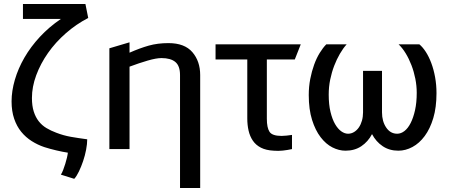

<svg xmlns="http://www.w3.org/2000/svg" viewBox="-20 -747 2250 962"><path d="M95 -727H408L422 -657Q362 -626 310 -580.5Q258 -535 220.5 -481.5Q183 -428 161.5 -370Q140 -312 140 -256Q140 -217 149 -188.5Q158 -160 174 -139.5Q190 -119 212.5 -105.5Q235 -92 262 -82Q298 -68 335 -61.5Q372 -55 417 -49Q417 -26 411.5 3Q406 32 396.5 60Q387 88 375.5 112Q364 136 352 149L285 128Q291 119 296.5 104.5Q302 90 307 74Q312 58 315.5 43Q319 28 320 18Q294 14 262 6.5Q230 -1 202 -10Q169 -21 139 -40Q109 -59 86.5 -86.5Q64 -114 51 -152Q38 -190 38 -239Q38 -291 54.5 -347.5Q71 -404 102.5 -458.5Q134 -513 180 -562.5Q226 -612 285 -652H95Z M528 -505 629 -535V-483Q681 -506 725.5 -518.5Q770 -531 824 -531Q905 -531 944 -485.5Q983 -440 983 -371V195H882V-371Q882 -417 858.5 -436.5Q835 -456 789 -456Q763 -456 720 -443.5Q677 -431 629 -413V0H528Z M1060 -525H1487L1457 -449H1317V-152Q1317 -107 1330.5 -86.5Q1344 -66 1391 -66Q1402 -66 1415.5 -67.5Q1429 -69 1443 -71V0Q1420 5 1397 7.5Q1374 10 1351 8Q1313 6 1287.5 -7Q1262 -20 1247 -42Q1232 -64 1225.5 -92.5Q1219 -121 1219 -154V-449H1060Z M1717 -525Q1699 -505 1683 -477.5Q1667 -450 1654.5 -417.5Q1642 -385 1634.5 -348.5Q1627 -312 1627 -273Q1627 -223 1636 -186Q1645 -149 1659 -125Q1673 -101 1690 -89Q1707 -77 1724 -77Q1740 -77 1754 -85.5Q1768 -94 1778 -108.5Q1788 -123 1793.5 -142.5Q1799 -162 1799 -184V-392H1894V-184Q1894 -139 1915 -108Q1936 -77 1970 -77Q1989 -77 2006.5 -90.5Q2024 -104 2037.5 -130.5Q2051 -157 2059.5 -195Q2068 -233 2068 -282Q2068 -317 2061 -352.5Q2054 -388 2041.5 -420.5Q2029 -453 2012.5 -480Q1996 -507 1977 -525H2081Q2098 -511 2113.5 -487Q2129 -463 2141 -431Q2153 -399 2160 -360.5Q2167 -322 2167 -280Q2167 -209 2151 -155.5Q2135 -102 2108 -65.5Q2081 -29 2046.5 -10.5Q2012 8 1976 8Q1931 8 1897.5 -14.5Q1864 -37 1844 -75Q1824 -37 1790.5 -14.5Q1757 8 1711 8Q1678 8 1645.5 -8.5Q1613 -25 1586.5 -59.5Q1560 -94 1543.5 -146.5Q1527 -199 1527 -271Q1527 -313 1534.5 -351.5Q1542 -390 1554 -423Q1566 -456 1582 -482Q1598 -508 1615 -525Z"/></svg>

Font: BM YEONSUNG
Style: Regular
Weight: 400
Designer: Bongjin Kim; Myungsoo Han; Jaehyun Keum; Jihee Min; Dokyung Lee; Chorong Kim; Jooyeon Kang; Sang-a Kim;
Foundry: Sandoll Communications Inc.
Version: Version 1.000;PS 1;hotconv 16.6.51;makeotf.lib2.5.65220